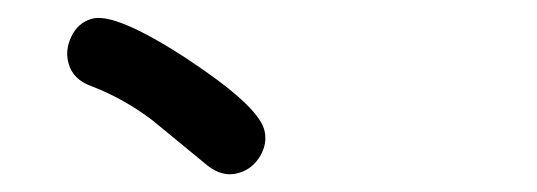

<svg xmlns="http://www.w3.org/2000/svg" viewBox="-20 -789 596 213"><path d="M272.9 -646Q277.3 -630.9 268.8 -616.2Q260.3 -601.6 245.1 -597.2Q227.1 -591.8 210 -605.5L149.4 -655.3Q118.2 -679.2 81.5 -693.4Q61 -700.7 56.2 -718.3Q51.8 -732.9 59.1 -748.3Q66.4 -763.7 81.5 -768.1Q107.4 -775.9 187 -724.1Q264.6 -672.9 272.9 -646Z"/></svg>

Font: YBG Kramawirya
Style: Regular
Weight: 400
Designer: R.S. Wihananto
Foundry: R.S. Wihananto
Version: Version 2.0.1